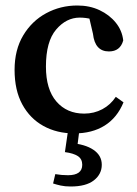

<svg xmlns="http://www.w3.org/2000/svg" viewBox="-20 -473 498 698"><path d="M250 12Q187 12 138 -15Q89 -42 61 -93.5Q33 -145 33 -219Q33 -292 64.5 -344.5Q96 -397 148 -425Q200 -453 261 -453Q306 -453 342 -436Q378 -419 401 -390.5Q424 -362 428 -326Q417 -286 376 -286Q325 -286 318 -350L301 -423L356 -387Q313 -409 270 -409Q221 -409 184 -365.5Q147 -322 147 -231Q147 -148 185 -104Q223 -60 286 -60Q322 -60 352 -76Q382 -92 401 -121L429 -101Q406 -45 360.5 -16.5Q315 12 250 12ZM216 80 228 -3H269L260 68L236 47Q289 51 319.5 71.5Q350 92 350 126Q350 160 321.5 182.5Q293 205 237 205Q216 205 200.5 201.5Q185 198 173 194L181 160Q193 162 204 163Q215 164 227 164Q279 164 279 126Q279 105 263 94.5Q247 84 216 80Z"/></svg>

Font: Lisu Bosa
Style: Bold
Weight: 700
Designer: David Morse, Annie Olsen, Victor Gaultney, Frank Grießhammer (Latin)
Foundry: SIL International
Version: Version 2.000